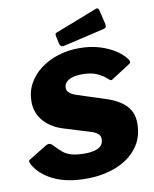

<svg xmlns="http://www.w3.org/2000/svg" viewBox="-102 -1041 906 1127"><g transform="rotate(-10 350.5 -477.0)"><path d="M539 -552Q521 -568 488 -583Q455 -598 402 -598Q369 -598 344.5 -591Q320 -584 306.5 -570Q293 -556 293 -536Q293 -521 302.5 -510.5Q312 -500 326 -493.5Q340 -487 353 -483L513 -431Q592 -406 631.5 -364.5Q671 -323 671 -259Q671 -172 624 -112Q577 -52 498 -21Q419 10 321 10Q204 10 125.5 -28.5Q47 -67 12 -131Q7 -142 6.5 -148Q6 -154 15 -159L121 -224Q135 -232 145.5 -228Q156 -224 164 -214Q187 -189 208 -171.5Q229 -154 259.5 -145.5Q290 -137 341 -137Q369 -137 393.5 -143Q418 -149 433.5 -163.5Q449 -178 449 -204Q449 -224 433 -237Q417 -250 388 -258L241 -303Q165 -326 123 -375Q81 -424 81 -490Q81 -550 107.5 -598Q134 -646 180 -680.5Q226 -715 285 -733.5Q344 -752 410 -752Q476 -752 529.5 -736Q583 -720 622.5 -694.5Q662 -669 684 -639Q691 -629 692 -622Q693 -615 685 -610L570 -536Q563 -532 555.5 -538Q548 -544 539 -552ZM587 -865Q589 -854 586.5 -847.5Q584 -841 569 -837L328 -781Q315 -778 308 -784Q301 -790 299 -800L290 -843Q286 -860 295 -864L547 -962Q554 -965 559.5 -962.5Q565 -960 568 -946Z"/></g></svg>

Font: Libre Franklin Thin Black
Style: Italic
Weight: 900
Italic angle: -8°
Version: Version 2.000